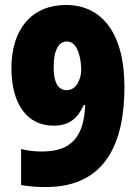

<svg xmlns="http://www.w3.org/2000/svg" viewBox="-20 -743 554 773"><path d="M165 10C406 10 481 -169 481 -393C481 -613 387 -723 246 -723C108 -723 26 -626 26 -469C26 -324 89 -237 196 -237C259 -237 293 -267 317 -320H323C318 -198 272 -133 150 -133C120 -133 92 -136 65 -143V2C96 8 132 10 165 10ZM249 -380C213 -380 196 -412 196 -472C196 -545 218 -576 250 -576C296 -576 307 -499 307 -462C307 -428 289 -380 249 -380Z"/></svg>

Font: Noto Sans Gurmukhi Condensed Black
Style: Regular
Weight: 900
Width: 3
Designer: Jelle Bosma - Monotype Design Team
Foundry: Monotype Imaging Inc.
Version: Version 2.004